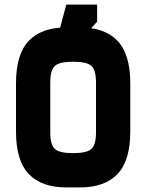

<svg xmlns="http://www.w3.org/2000/svg" viewBox="-20 -820 640 840"><path d="M230 -650H335L405 -725V-800H270ZM270 0H300V-150Q240 -150 220 -168.5Q200 -187 200 -240V-350H50V-245Q50 -117 106 -58.5Q162 0 270 0ZM270 -700Q162 -700 106 -641.5Q50 -583 50 -455V-350H200V-460Q200 -513 220 -531.5Q240 -550 300 -550V-700ZM330 0Q438 0 494 -58.5Q550 -117 550 -245V-350H400V-240Q400 -187 380 -168.5Q360 -150 300 -150V0ZM330 -700H300V-550Q360 -550 380 -531.5Q400 -513 400 -460V-350H550V-455Q550 -583 494 -641.5Q438 -700 330 -700Z"/></svg>

Font: Millimetre
Style: Bold
Weight: 800
Designer: Jérémy Landes
Version: Version 1.0